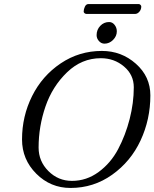

<svg xmlns="http://www.w3.org/2000/svg" viewBox="-20 -916 764 950"><path d="M418 -896H666Q671 -896 675 -892Q679 -888 679 -884Q679 -869 669.5 -858Q660 -847 648 -847H408Q403 -847 398.5 -850.5Q394 -854 394 -859Q394 -870 400 -883Q406 -896 418 -896ZM520 -807Q536 -807 547 -793Q558 -779 558 -761Q558 -737 539.5 -718.5Q521 -700 497 -700Q481 -700 469.5 -713Q458 -726 458 -742Q458 -769 476 -788Q494 -807 520 -807ZM484 -664Q581 -664 652.5 -600.5Q724 -537 724 -444Q724 -325 675.5 -221Q627 -117 535 -51.5Q443 14 329 14Q230 14 159.5 -56.5Q89 -127 89 -226Q89 -341 139 -441Q189 -541 280.5 -602.5Q372 -664 484 -664ZM479 -628Q384 -628 311.5 -558Q239 -488 205 -389Q171 -290 171 -186Q171 -118 219.5 -69.5Q268 -21 336 -21Q408 -21 468 -65Q528 -109 564.5 -178Q601 -247 621.5 -327Q642 -407 642 -484Q642 -546 593.5 -587Q545 -628 479 -628Z"/></svg>

Font: EB Garamond 12
Style: Italic
Weight: 400
Italic angle: -17°
Version: Version 0.016; ttfautohint (v1.8.4)